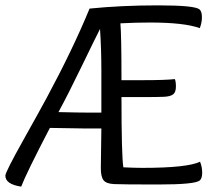

<svg xmlns="http://www.w3.org/2000/svg" viewBox="-20 -686 804 716"><path d="M353 -578Q338 -549 286 -441.5Q234 -334 198 -268Q276 -266 318 -266H358V-424Q358 -503 353 -578ZM429 -599Q433 -555 433 -387H512Q596 -387 632 -391Q636 -383 636 -362.5Q636 -342 625.5 -334Q615 -326 590.5 -325Q566 -324 521 -324H433Q433 -106 440 -62Q484 -60 511 -60Q679 -60 726 -83Q734 -63 734 -42Q734 -21 725 -13Q707 2 571 2Q435 2 405.5 0.5Q376 -1 366 -14Q356 -27 356 -59Q356 -91 358 -207H290Q266 -207 166 -209Q78 -40 59 10Q0 1 0 -31Q0 -44 66 -162Q132 -280 154 -321Q252 -503 314 -654Q433 -666 569.5 -666Q706 -666 724 -651Q733 -643 733 -622Q733 -601 725 -581Q668 -602 539 -602Q486 -602 429 -599Z"/></svg>

Font: Overlock
Style: Regular
Weight: 400
Designer: Dario Muhafara
Foundry: Dario Manuel Muhafara
Version: Version 1.002